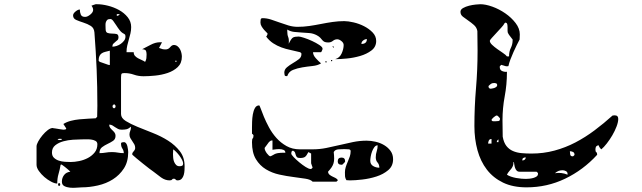

<svg xmlns="http://www.w3.org/2000/svg" viewBox="-20 -820 3040 909"><path d="M553 -280Q553 -261 575.5 -247Q598 -233 631 -219.5Q664 -206 703.5 -190.5Q743 -175 776 -154Q809 -133 831.5 -104Q854 -75 854 -33Q854 -25 853.5 -14Q853 -3 850 8Q847 19 840 26.5Q833 34 820 34Q814 34 811.5 30Q809 26 803 26Q797 26 794.5 30Q792 34 783 34Q762 34 742.5 20Q723 6 707 -7Q701 -11 686.5 -22Q672 -33 656 -46Q640 -59 626 -70.5Q612 -82 607 -87Q606 -88 606 -90Q606 -97 613 -104Q620 -111 620 -120Q620 -129 616 -136.5Q612 -144 606.5 -151.5Q601 -159 597 -166.5Q593 -174 593 -183Q593 -192 596.5 -200Q600 -208 600 -217V-220Q588 -210 578.5 -208Q569 -206 556 -206Q546 -206 539 -209.5Q532 -213 525.5 -217.5Q519 -222 512.5 -226Q506 -230 497 -230Q497 -221 501.5 -215Q506 -209 512 -203.5Q518 -198 522.5 -192Q527 -186 527 -177Q527 -161 515 -153Q503 -145 489 -138.5Q475 -132 463 -123Q451 -114 451 -95Q467 -95 480.5 -97.5Q494 -100 510 -100Q525 -100 538 -97.5Q551 -95 566 -95Q566 -107 559.5 -116.5Q553 -126 553 -140Q553 -145 558.5 -146Q564 -147 567 -147Q573 -147 577 -141.5Q581 -136 583 -128Q585 -120 586 -112Q587 -104 587 -100Q587 -54 566.5 -22.5Q546 9 514.5 29Q483 49 443.5 58Q404 67 367 67Q358 67 342.5 68.5Q327 70 311.5 68.5Q296 67 284.5 61Q273 55 273 40Q273 22 283.5 8.5Q294 -5 313 -7L307 -13Q304 -16 298.5 -20.5Q293 -25 287.5 -29.5Q282 -34 277.5 -37Q273 -40 273 -40Q273 -41 270 -41Q268 -41 267 -40Q263 -16 257 4Q251 24 251 49Q239 49 222 40Q205 31 190 18Q175 5 164 -10.5Q153 -26 153 -40V-127Q153 -136 161 -150.5Q169 -165 181 -179.5Q193 -194 206 -204Q219 -214 230 -214Q232 -214 233 -213Q235 -213 241 -212Q247 -211 253.5 -210Q260 -209 265.5 -208Q271 -207 273 -207Q274 -207 276.5 -206.5Q279 -206 281 -206Q285 -206 289 -207Q295 -209 293 -213L280 -233Q296 -243 315.5 -248Q335 -253 355.5 -255Q376 -257 396 -258Q416 -259 433 -260L440 -267L441 -319Q441 -409 437.5 -492.5Q434 -576 427 -667Q425 -688 409.5 -697.5Q394 -707 375 -713Q356 -719 341 -725.5Q326 -732 326 -747Q326 -756 337.5 -765.5Q349 -775 358 -775Q358 -762 362.5 -751Q367 -740 383 -740Q394 -740 407.5 -751Q421 -762 421 -773Q421 -783 413 -793Q416 -794 423.5 -797Q431 -800 433 -800H440Q463 -800 491 -793Q519 -786 543.5 -772.5Q568 -759 584.5 -738.5Q601 -718 601 -692Q601 -676 597.5 -661.5Q594 -647 590 -633Q586 -619 582.5 -604.5Q579 -590 579 -573H613Q613 -562 619 -555.5Q625 -549 633 -544.5Q641 -540 650.5 -536Q660 -532 667 -527Q672 -536 673 -544Q674 -552 674 -562Q674 -571 671.5 -578.5Q669 -586 653 -587Q669 -595 692.5 -607.5Q716 -620 737 -620H747L733 -593Q743 -589 749 -587.5Q755 -586 764 -586Q777 -586 785.5 -596.5Q794 -607 803 -607Q813 -607 820.5 -601Q828 -595 832.5 -586.5Q837 -578 839 -568.5Q841 -559 841 -552Q841 -521 821.5 -502.5Q802 -484 773.5 -474.5Q745 -465 714 -462Q683 -459 660 -459Q635 -459 614 -466.5Q593 -474 569 -474Q559 -474 556 -471Q553 -468 553 -453ZM533 -753V-745Q542 -745 547 -753ZM574 -647Q574 -652 573 -654.5Q572 -657 567 -660Q556 -665 547 -676.5Q538 -688 530.5 -700Q523 -712 516 -721Q509 -730 503 -730Q492 -730 487.5 -725.5Q483 -721 481 -714.5Q479 -708 479.5 -699.5Q480 -691 480 -683Q480 -667 489.5 -664Q499 -661 510.5 -661Q522 -661 531.5 -659Q541 -657 541 -643Q541 -635 536.5 -630.5Q532 -626 526.5 -622Q521 -618 516.5 -613Q512 -608 512 -599Q521 -599 532 -602.5Q543 -606 552 -612.5Q561 -619 567.5 -627.5Q574 -636 574 -647ZM500 -580Q488 -577 478 -574.5Q468 -572 461.5 -567.5Q455 -563 451 -555Q447 -547 447 -533Q447 -532 449.5 -529.5Q452 -527 453 -527L493 -513Q496 -512 500 -512ZM813 -527Q816 -527 816 -530Q816 -533 813 -533Q810 -534 810 -530Q810 -526 813 -527ZM527 -320Q524 -324 520 -327Q516 -324 513 -320V-313Q516 -308 520 -307Q524 -308 527 -313ZM273 -160Q274 -162 271 -162.5Q268 -163 263.5 -163Q259 -163 255.5 -162Q252 -161 253 -160Q256 -157 263.5 -157Q271 -157 273 -160ZM441 -137Q441 -148 432 -153Q423 -158 410.5 -159.5Q398 -161 385 -160.5Q372 -160 363 -160Q349 -160 325.5 -158.5Q302 -157 280 -151Q258 -145 242 -132.5Q226 -120 226 -98Q226 -82 235.5 -73Q245 -64 258.5 -59.5Q272 -55 287.5 -54Q303 -53 315 -53Q333 -53 355 -57.5Q377 -62 396 -72Q415 -82 428 -98Q441 -114 441 -137ZM847 -46Q847 -53 842 -63Q837 -73 829.5 -83Q822 -93 814 -101Q806 -109 800 -113L799 -90Q799 -82 800 -72Q801 -62 804.5 -53.5Q808 -45 814 -39Q820 -33 830 -33Q838 -33 842.5 -35.5Q847 -38 847 -46ZM260 60Q255 60 255 53.5Q255 47 260 47Q265 47 265 53.5Q265 60 260 60Z M1407 -567Q1404 -572 1400 -573Q1377 -579 1355 -583.5Q1333 -588 1312.5 -595.5Q1292 -603 1273.5 -615Q1255 -627 1240 -647Q1242 -648 1244.5 -653Q1247 -658 1247 -660Q1247 -662 1241.5 -667Q1236 -672 1230 -679Q1224 -686 1218.5 -695Q1213 -704 1213 -714Q1213 -720 1214 -727Q1215 -734 1223 -734Q1243 -734 1263 -727.5Q1283 -721 1303.5 -713.5Q1324 -706 1345.5 -699.5Q1367 -693 1389 -693Q1417 -693 1444.5 -697Q1472 -701 1499.5 -706.5Q1527 -712 1554.5 -716Q1582 -720 1610 -720Q1628 -720 1654 -714Q1680 -708 1703.5 -696Q1727 -684 1744 -666.5Q1761 -649 1761 -626Q1761 -598 1738.5 -581Q1716 -564 1685 -555Q1654 -546 1622.5 -543Q1591 -540 1573 -540H1567Q1588 -546 1597.5 -567Q1607 -588 1607 -607Q1607 -617 1596.5 -625.5Q1586 -634 1577 -634Q1565 -634 1556 -626.5Q1547 -619 1534 -619Q1522 -619 1516 -622Q1510 -625 1506 -630Q1502 -635 1496.5 -641Q1491 -647 1480 -653Q1463 -662 1444.5 -663.5Q1426 -665 1407.5 -666Q1389 -667 1372 -669Q1355 -671 1340 -680V-673Q1340 -655 1344.5 -644.5Q1349 -634 1347 -613Q1359 -638 1367.5 -642.5Q1376 -647 1394 -647Q1401 -647 1419.5 -641Q1438 -635 1457.5 -626Q1477 -617 1492 -607Q1507 -597 1507 -590V-587Q1506 -584 1503.5 -578.5Q1501 -573 1500 -573H1462Q1462 -559 1475 -544.5Q1488 -530 1500 -520Q1484 -510 1459.5 -507.5Q1435 -505 1411 -501Q1387 -497 1367 -489Q1347 -481 1340 -460Q1329 -458 1327.5 -464.5Q1326 -471 1326 -476Q1326 -491 1338.5 -501.5Q1351 -512 1366.5 -521Q1382 -530 1394.5 -539.5Q1407 -549 1407 -563ZM1717 -635Q1708 -635 1699.5 -628.5Q1691 -622 1691 -612Q1717 -612 1717 -635ZM1553 -600H1560V-593ZM1553 -533Q1553 -530 1550 -530Q1547 -530 1547 -533Q1546 -536 1550 -536Q1554 -536 1553 -533ZM1527 -527Q1526 -524 1523.5 -524Q1521 -524 1520 -527Q1519 -530 1523 -530Q1527 -530 1527 -527ZM1460 -113Q1493 -113 1525 -119.5Q1557 -126 1588.5 -133.5Q1620 -141 1651.5 -147.5Q1683 -154 1716 -154Q1736 -154 1758 -149Q1780 -144 1798.5 -133Q1817 -122 1829 -105.5Q1841 -89 1841 -66Q1841 -34 1818 -14.5Q1795 5 1762.5 15.5Q1730 26 1695 30Q1660 34 1637 34L1620 33Q1614 23 1613.5 15Q1613 7 1613 -4Q1613 -17 1617 -29.5Q1621 -42 1626.5 -54.5Q1632 -67 1636 -79Q1640 -91 1640 -103V-107Q1639 -111 1633 -113L1610 -114Q1600 -114 1583 -113Q1566 -112 1560 -100Q1562 -82 1562 -69.5Q1562 -57 1559 -47Q1556 -37 1550 -28Q1544 -19 1533 -7Q1534 2 1540 7Q1546 12 1553.5 15.5Q1561 19 1568 22.5Q1575 26 1580 33L1573 40H1460Q1451 30 1426 26Q1401 22 1369 18Q1337 14 1302.5 6.5Q1268 -1 1239 -18.5Q1210 -36 1191.5 -66.5Q1173 -97 1173 -147Q1173 -162 1176.5 -165Q1180 -168 1180 -177V-180Q1179 -183 1173 -187V-217Q1173 -226 1173.5 -243.5Q1174 -261 1177 -278.5Q1180 -296 1187 -308.5Q1194 -321 1207 -321Q1209 -321 1214.5 -305.5Q1220 -290 1229.5 -267Q1239 -244 1253.5 -217Q1268 -190 1288.5 -167Q1309 -144 1336.5 -128.5Q1364 -113 1400 -113ZM1233 -117Q1233 -113 1236 -106.5Q1239 -100 1243.5 -94Q1248 -88 1252.5 -84Q1257 -80 1260 -80Q1261 -80 1265 -82Q1269 -84 1273.5 -86.5Q1278 -89 1281.5 -91Q1285 -93 1287 -93Q1289 -94 1295 -95Q1301 -96 1308.5 -96.5Q1316 -97 1322.5 -97Q1329 -97 1331 -97Q1331 -107 1322 -110.5Q1313 -114 1302 -114Q1291 -114 1281 -112.5Q1271 -111 1270 -111V-155H1266Q1260 -153 1260 -153L1253 -147Q1250 -142 1242 -132Q1234 -122 1233 -120ZM1776 -26Q1776 -41 1767.5 -50.5Q1759 -60 1759 -75Q1759 -91 1763.5 -104Q1768 -117 1768 -132Q1759 -132 1752.5 -123.5Q1746 -115 1741.5 -103Q1737 -91 1735 -78.5Q1733 -66 1733 -59Q1733 -42 1746.5 -34Q1760 -26 1776 -26ZM1453 -20Q1455 -21 1457.5 -23.5Q1460 -26 1460 -27Q1460 -28 1456.5 -36.5Q1453 -45 1453 -47V-93L1440 -100Q1431 -82 1423.5 -77Q1416 -72 1401 -72Q1390 -72 1386 -76Q1382 -80 1380.5 -85.5Q1379 -91 1377 -97Q1375 -103 1367 -107Q1361 -105 1360 -101Q1359 -97 1359 -93Q1359 -88 1370.5 -76Q1382 -64 1397 -51.5Q1412 -39 1427 -29.5Q1442 -20 1450 -20ZM1597 -40Q1579 -40 1579 -56Q1579 -74 1597 -74Q1614 -74 1614 -56Q1614 -54 1613 -53Q1612 -52 1607 -46.5Q1602 -41 1600 -40Z M2380 -477Q2380 -420 2369.5 -364Q2359 -308 2359 -250L2360 -173Q2365 -145 2377.5 -129Q2390 -113 2408.5 -105Q2427 -97 2449.5 -95Q2472 -93 2496 -93Q2553 -93 2605 -107Q2657 -121 2704 -145.5Q2751 -170 2795 -203Q2839 -236 2880 -273Q2883 -274 2890 -274Q2907 -274 2907 -257Q2907 -242 2899 -221Q2891 -200 2879 -179.5Q2867 -159 2853 -141Q2839 -123 2827 -113Q2822 -117 2818.5 -122.5Q2815 -128 2813 -133Q2803 -129 2801 -124Q2799 -119 2799 -111Q2799 -102 2803 -99.5Q2807 -97 2807 -90V-87Q2741 -15 2655.5 26Q2570 67 2473 67Q2408 67 2361.5 44.5Q2315 22 2285 -17Q2255 -56 2240.5 -109Q2226 -162 2226 -223Q2226 -314 2233.5 -401.5Q2241 -489 2241 -580L2240 -673Q2237 -690 2224 -701.5Q2211 -713 2197 -722.5Q2183 -732 2171.5 -741Q2160 -750 2160 -764Q2160 -775 2172.5 -782Q2185 -789 2201 -793Q2217 -797 2232.5 -798.5Q2248 -800 2254 -800Q2279 -800 2311 -788.5Q2343 -777 2372 -757Q2401 -737 2421 -711Q2441 -685 2441 -657L2440 -633Q2434 -622 2426.5 -606.5Q2419 -591 2411 -573.5Q2403 -556 2396.5 -538.5Q2390 -521 2387 -507Q2384 -506 2380 -506L2373 -507Q2372 -507 2363.5 -510Q2355 -513 2353 -513L2350 -510Q2348 -508 2348 -508L2347 -507Q2346 -506 2346 -503Q2346 -489 2356.5 -484Q2367 -479 2380 -480ZM2407 -633Q2406 -634 2403 -638Q2400 -642 2396.5 -646.5Q2393 -651 2390 -655Q2387 -659 2387 -660Q2383 -665 2383 -673.5Q2383 -682 2383 -690.5Q2383 -699 2381.5 -705.5Q2380 -712 2373 -713Q2368 -711 2367 -707Q2364 -701 2353 -689Q2342 -677 2330 -664Q2318 -651 2308.5 -640.5Q2299 -630 2299 -627Q2299 -618 2309.5 -608Q2320 -598 2334 -588Q2348 -578 2361.5 -569Q2375 -560 2380 -553H2390Q2390 -576 2398.5 -593Q2407 -610 2407 -630ZM2293 -407Q2294 -405 2296.5 -402.5Q2299 -400 2300 -400Q2302 -400 2307.5 -400.5Q2313 -401 2319 -403Q2325 -405 2329.5 -408.5Q2334 -412 2334 -417Q2334 -423 2329.5 -425Q2325 -427 2320 -427Q2311 -427 2306 -424Q2301 -421 2293 -413ZM2347 -260Q2345 -263 2340 -268Q2335 -273 2333 -273Q2331 -274 2326.5 -271.5Q2322 -269 2317.5 -265Q2313 -261 2310 -257.5Q2307 -254 2307 -253Q2308 -246 2315.5 -246Q2323 -246 2327 -246Q2333 -246 2340 -247Q2347 -248 2347 -257ZM2307 -162Q2298 -162 2294.5 -155Q2291 -148 2291 -140H2307ZM2340 -160Q2332 -155 2332 -147H2340ZM2693 -80Q2695 -81 2697.5 -83.5Q2700 -86 2700 -87Q2700 -97 2693 -100.5Q2686 -104 2678 -104Q2678 -98 2679.5 -89Q2681 -80 2690 -80ZM2453 -60Q2469 -62 2469 -75Q2464 -75 2458.5 -72.5Q2453 -70 2453 -63ZM2527 0Q2526 -2 2523.5 -4.5Q2521 -7 2520 -7H2440Q2431 -7 2426 -12.5Q2421 -18 2418.5 -25.5Q2416 -33 2415 -40.5Q2414 -48 2413 -53H2411Q2411 -41 2408 -34Q2405 -27 2400.5 -21Q2396 -15 2390.5 -9Q2385 -3 2380 7Q2387 12 2398.5 16Q2410 20 2423 22.5Q2436 25 2448.5 26Q2461 27 2470 27Q2477 27 2486.5 26Q2496 25 2505 22.5Q2514 20 2520.5 15.5Q2527 11 2527 3ZM2667 3Q2667 -6 2659 -10Q2651 -14 2644 -14Q2633 -14 2625 -11Q2617 -8 2607 0Q2638 -5 2667 7Z"/></svg>

Font: Genkaimincho
Style: Regular
Weight: 800
Designer: Dr. Ken Lunde (project architect, glyph set definition & overall production); Masataka HATTORI \u670D \u90E8 \u6B63 \u8C
Foundry: Adobe Systems Incorporated
Version: Version 1.00